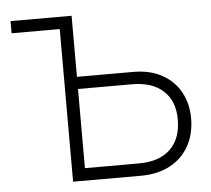

<svg xmlns="http://www.w3.org/2000/svg" viewBox="-49 -702 831 755"><g transform="rotate(-5 367.0 -325.0)"><path d="M209.5 0H477.5Q543.5 0 592 -25.8Q640.5 -51.5 667 -98.5Q693.5 -145.5 693.5 -208Q693.5 -266 668.5 -311.5Q643.5 -357 596.2 -383.2Q549 -409.5 482.5 -409.5H260.5V-650.5H19.5V-602.5H209.5ZM260.5 -49V-361.5H473Q553.5 -361.5 597.2 -321Q641 -280.5 641 -208Q641 -132.5 597.8 -90.8Q554.5 -49 473 -49Z"/></g></svg>

Font: Overused Grotesk Light
Style: Regular
Weight: 300
Designer: RandomMaerks
Version: Version 0.005